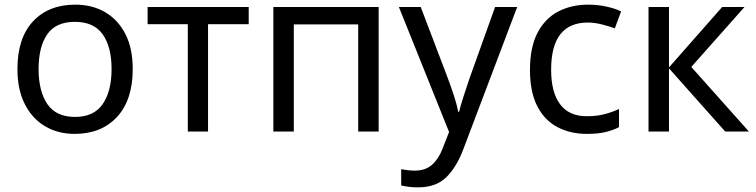

<svg xmlns="http://www.w3.org/2000/svg" viewBox="-20 -566 3254 826"><path d="M551 -269Q551 -136 483.5 -63Q416 10 301 10Q230 10 174.5 -22.5Q119 -55 87 -117.5Q55 -180 55 -269Q55 -402 122 -474Q189 -546 304 -546Q377 -546 432.5 -513.5Q488 -481 519.5 -419.5Q551 -358 551 -269ZM146 -269Q146 -174 183.5 -118.5Q221 -63 303 -63Q384 -63 422 -118.5Q460 -174 460 -269Q460 -364 422 -418Q384 -472 302 -472Q220 -472 183 -418Q146 -364 146 -269Z M1050 -462H875V0H788V-462H615V-536H1050Z M1609 -536V0H1521V-461H1244V0H1156V-536Z M1696 -536H1790L1906 -231Q1921 -191 1933 -154.5Q1945 -118 1951 -85H1955Q1961 -110 1974 -150.5Q1987 -191 2001 -232L2110 -536H2205L1974 74Q1946 150 1901.5 195Q1857 240 1779 240Q1755 240 1737 237.5Q1719 235 1706 232V162Q1717 164 1732.5 166Q1748 168 1765 168Q1811 168 1839.5 142Q1868 116 1884 73L1912 2Z M2505 10Q2434 10 2378.5 -19Q2323 -48 2291.5 -109Q2260 -170 2260 -265Q2260 -364 2293 -426Q2326 -488 2382.5 -517Q2439 -546 2511 -546Q2552 -546 2590 -537.5Q2628 -529 2652 -517L2625 -444Q2601 -453 2569 -461Q2537 -469 2509 -469Q2351 -469 2351 -266Q2351 -169 2389.5 -117.5Q2428 -66 2504 -66Q2548 -66 2581.5 -75Q2615 -84 2643 -97V-19Q2616 -5 2583.5 2.5Q2551 10 2505 10Z M3087 -536H3183L2954 -278L3202 0H3100L2858 -272V0H2770V-536H2858V-276Z"/></svg>

Font: Noto Sans IKEA
Style: Regular
Weight: 400
Designer: Monotype Design Team
Foundry: Monotype Imaging Inc.
Version: Version 2.001